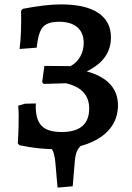

<svg xmlns="http://www.w3.org/2000/svg" viewBox="-20 -667 599 874"><path d="M242 187 232 73Q229 39 220.5 20Q212 1 189 -16H364Q343 -2 333.5 15Q324 32 321 62L311 181ZM226 12Q195 12 155.5 8Q116 4 68 -6L61 -15Q64 -60 64.5 -89Q65 -118 65 -140.5Q65 -163 63 -186L94 -195L143 -196Q141 -149 152.5 -120.5Q164 -92 190.5 -79Q217 -66 260 -66Q386 -66 386 -173Q386 -264 280 -288L179 -285L172 -293L182 -367L301 -366Q329 -381 345 -409Q361 -437 361 -471Q361 -518 332 -543Q303 -568 248 -568Q214 -568 193 -557.5Q172 -547 162 -521.5Q152 -496 147 -450L69 -444Q74 -480 75.5 -527Q77 -574 76 -618L84 -627Q137 -637 179.5 -642Q222 -647 258 -647Q369 -647 427 -608.5Q485 -570 485 -497Q485 -446 458 -408Q431 -370 375 -342Q445 -323 481 -284Q517 -245 517 -188Q517 -127 481.5 -82.5Q446 -38 380 -13Q314 12 226 12Z"/></svg>

Font: Alegreya SemiBold
Style: Regular
Weight: 600
Designer: Juan Pablo del Peral
Foundry: Huerta Tipografica
Version: Version 2.009